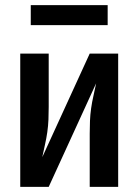

<svg xmlns="http://www.w3.org/2000/svg" viewBox="-20 -729 540 749"><path d="M59 0V-520H170V-312Q170 -287 169 -262.5Q168 -238 164.5 -213.5Q161 -189 155.5 -165Q150 -141 145 -116L330 -520H441V0H330V-208Q330 -233 331 -257.5Q332 -282 335.5 -306.5Q339 -331 344.5 -355Q350 -379 355 -404L170 0ZM100 -631V-709H400V-631Z"/></svg>

Font: Zed Mono
Style: Bold
Weight: 700
Monospace: yes
Designer: Belleve Invis
Foundry: Belleve Invis
Version: Version 1.0.0; ttfautohint (v1.8.4)